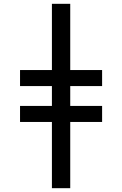

<svg xmlns="http://www.w3.org/2000/svg" viewBox="-20 -843 640 1006"><path d="M252 143V-204H85V-288H252V-392H85V-476H252V-823H348V-476H515V-392H348V-288H515V-204H348V143Z"/></svg>

Font: Iosevka Custom Medium Extended
Style: Regular
Weight: 500
Width: 7
Monospace: yes
Designer: Belleve Invis
Foundry: Belleve Invis
Version: Version 11.2.4; ttfautohint (v1.8.4)